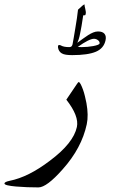

<svg xmlns="http://www.w3.org/2000/svg" viewBox="-212 -588 559 844"><path d="M169.4 -42Q147 63 63.5 156.2Q-6.8 235.8 -43 235.8Q-65.9 235.8 -92.5 234.9Q-119.1 233.9 -141.6 231.9Q-164.1 230 -178.7 226.6Q-193.4 223.1 -192.4 217.8Q-190.9 211.4 -170.4 207Q-128.4 198.7 -84 176.5Q-39.6 154.3 8.3 117.7Q110.8 41 126 -29.8Q136.2 -77.6 79.6 -149.9L125.5 -217.8Q131.8 -227.1 133.8 -227.5Q138.2 -226.6 143.1 -217Q147.9 -207.5 152.8 -194.1Q157.7 -180.7 161.4 -164.8Q165 -148.9 168 -134.8Q177.7 -81.1 169.4 -42ZM225.6 -396.5Q226.6 -400.9 224.6 -404.5Q222.7 -408.2 219 -411.1Q215.3 -414.1 210.7 -415.8Q206.1 -417.5 201.2 -417.5Q180.2 -417.5 129.9 -381.8Q134.3 -381.3 138.4 -381.1Q142.6 -380.9 147.5 -380.9Q159.7 -380.9 172.9 -382.1Q186 -383.3 197.8 -385.5Q209.5 -387.7 217.3 -390.6Q225.1 -393.6 225.6 -396.5ZM252 -411.1Q244.6 -375.5 209.5 -360.6Q174.3 -345.7 105.5 -345.7Q89.8 -345.7 78.4 -347.4Q66.9 -349.1 59.8 -353.3Q52.7 -357.4 48.6 -363.8Q44.4 -370.1 43 -378.9Q42.5 -382.8 43 -385.3Q43.9 -390.1 48.3 -390.1Q51.8 -390.1 54.7 -388.7Q67.4 -380.9 92.3 -380.9Q99.6 -380.9 102.5 -384.3Q105.5 -387.7 106.9 -393.1Q108.9 -402.8 112.1 -422.1Q115.2 -441.4 119.1 -463.9Q123 -486.3 126.2 -508.3Q129.4 -530.3 130.9 -545.4L150.9 -563.5Q155.8 -567.9 160.2 -568.4Q159.2 -564.9 160.4 -559.8Q161.6 -554.7 162.8 -549.1Q164.1 -543.5 165 -537.6Q166 -531.7 164.6 -526.4Q163.6 -522 162.4 -521.2Q161.1 -520.5 156.2 -520.5H153.8Q148.9 -489.7 146.5 -474.1Q144 -458.5 142.6 -453.1L137.7 -428.7Q136.2 -422.9 134 -415.5Q131.8 -408.2 127.9 -399.9Q141.1 -409.2 152.8 -418Q164.6 -426.8 175.8 -433.8Q187 -440.9 197.8 -445.3Q208.5 -449.7 218.8 -449.7Q238.8 -449.7 247.3 -439.5Q255.9 -429.2 252 -411.1Z"/></svg>

Font: XB Kayhan
Style: Italic
Weight: 400
Italic angle: -12°
Designer: Behnam
Foundry: Irmug
Version: Version 7.300 2009